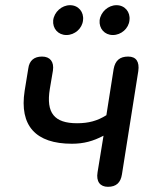

<svg xmlns="http://www.w3.org/2000/svg" viewBox="-20 -713 599 740"><path d="M396 7C428 7 445 -9 450 -41L513 -439C518 -475 505 -495 474 -495C442 -495 424 -480 418 -447L390 -269C355 -247 321 -238 277 -238C189 -238 157 -278 172 -370L184 -441C189 -475 173 -495 142 -495C112 -495 93 -480 89 -449L75 -363C54 -228 118 -159 257 -159C303 -159 339 -169 379 -190L356 -49C350 -13 366 7 396 7ZM236 -578C268 -578 297 -603 300 -635C304 -667 282 -693 250 -693C218 -693 189 -667 185 -635C182 -603 204 -578 236 -578ZM415 -578C447 -578 476 -603 479 -635C483 -667 461 -693 429 -693C397 -693 368 -667 364 -635C361 -603 383 -578 415 -578Z"/></svg>

Font: SN Pro Medium
Style: Italic
Weight: 400
Italic angle: -9°
Designer: Tobias Whetton
Foundry: Supernotes
Version: Version 1.001;Glyphs 3.2 (3249)